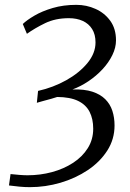

<svg xmlns="http://www.w3.org/2000/svg" viewBox="-20 -769 538 792"><path d="M103.5 3Q82 3 61 1Q40 -1 17 -4L23.5 -51Q41.5 -49 60.5 -47.5Q79.5 -46 93.5 -46Q146 -46 194.8 -59.2Q243.5 -72.5 281.8 -97.5Q320 -122.5 342.2 -158Q364.5 -193.5 364.5 -238Q364.5 -278.5 349.5 -307.8Q334.5 -337 302 -352.8Q269.5 -368.5 216 -369Q209.5 -366.5 191.5 -361.5Q173.5 -356.5 155.8 -351.8Q138 -347 132 -345L137 -394Q199.5 -408 253.5 -438.2Q307.5 -468.5 340.8 -509Q374 -549.5 374 -594Q374 -627 360 -649.2Q346 -671.5 321.2 -682.8Q296.5 -694 264 -694Q208.5 -694 166.2 -673.5Q124 -653 91 -629.5L74 -670Q90.5 -686 122 -704.5Q153.5 -723 197.5 -736Q241.5 -749 295 -749Q337 -749 374.2 -732.2Q411.5 -715.5 435 -683Q458.5 -650.5 458.5 -602.5Q458.5 -572.5 443.5 -541.8Q428.5 -511 403 -483.5Q377.5 -456 345.2 -434.2Q313 -412.5 279 -400Q328 -401.5 361 -390.8Q394 -380 414.2 -359.8Q434.5 -339.5 443.5 -311.8Q452.5 -284 452.5 -251.5Q452.5 -194.5 422.5 -147.8Q392.5 -101 342 -67.2Q291.5 -33.5 229.5 -15.2Q167.5 3 103.5 3Z"/></svg>

Font: Merriweather Light
Style: Italic
Weight: 300
Italic angle: -7.8°
Designer: Eben Sorkin
Foundry: Eben Sorkin
Version: Version 2.101